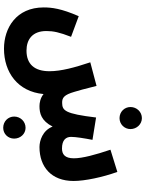

<svg xmlns="http://www.w3.org/2000/svg" viewBox="130 -820 927 1228"><g transform="rotate(90 594.0 -206.5)"><path d="M736 -507C775 -507 806 -538 806 -577C806 -617 775 -650 736 -650C696 -650 665 -617 665 -577C665 -538 696 -507 736 -507ZM292 232C443 232 567 144 582 -21C608 0 639 5 659 5C705 5 753 -6 790 -79C815 -15 880 5 921 5C1048 5 1138 -71 1138 -213C1138 -285 1114 -399 1080 -493L938 -449C970 -354 993 -270 993 -215C993 -157 967 -139 930 -139C876 -139 856 -164 856 -197C856 -227 865 -283 875 -334L732 -357C708 -156 687 -141 639 -140C605 -139 587 -153 568 -218C561 -239 549 -284 530 -360L379 -320C412 -221 436 -134 436 -59C436 37 391 88 304 88C234 88 179 51 179 -39C179 -84 187 -122 216 -197L84 -246C35 -134 28 -73 28 -22C28 154 160 232 292 232ZM798 237C837 237 867 206 867 167C867 127 837 94 798 94C757 94 726 127 726 167C726 206 757 237 798 237Z"/></g></svg>

Font: Noto Sans Arabic UI XCn XBd
Style: Regular
Weight: 800
Width: 2
Designer: Monotype Design Team, Nadine Chahine and Nizar Qandah
Foundry: Monotype Imaging Inc.
Version: Version 2.010